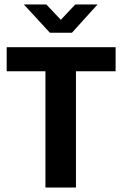

<svg xmlns="http://www.w3.org/2000/svg" viewBox="-20 -842 548 862"><path d="M499 -630V-522H321V0H184V-522H10V-630ZM303 -695H204L87 -822H188L253 -753L318 -822H418Z"/></svg>

Font: Mukta Vaani
Style: Bold
Weight: 700
Designer: Noopur Datye, Girish Dalvi, Yashodeep Gholap, Pallavi Karambelkar
Foundry: Ek Type
Version: Version 2.538;PS 1.000;hotconv 16.6.51;makeotf.lib2.5.65220;